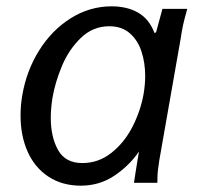

<svg xmlns="http://www.w3.org/2000/svg" viewBox="-20 -578 640 607"><path d="M45 -212.5Q45 -246 50.5 -277Q63.5 -354 103.5 -418.2Q143.5 -482.5 203.5 -520.2Q263.5 -558 333 -558Q382 -558 417 -537.8Q452 -517.5 468.5 -473.5L473.5 -476L493.5 -550H572Q564 -522 559.2 -500.8Q554.5 -479.5 551 -455L483.5 -70.5Q480.5 -52 479 -38Q477.5 -24 477.5 0H403.5Q405.5 -14.5 408.5 -32.5Q411.5 -50.5 414.5 -70L419.5 -99Q388.5 -54 341.5 -22.5Q294.5 9 235.5 9Q176.5 9 133.2 -19.5Q90 -48 67.5 -98.2Q45 -148.5 45 -212.5ZM434 -281Q439 -311 439 -337Q439 -380 427.2 -415.5Q415.5 -451 390.2 -473Q365 -495 325.5 -495Q274 -495 236 -458.5Q198 -422 176.2 -370.2Q154.5 -318.5 146 -269.5Q140.5 -234.5 140.5 -206Q140.5 -145 163.5 -103.8Q186.5 -62.5 240.5 -62.5Q291.5 -62.5 332.2 -94.8Q373 -127 398.8 -177.2Q424.5 -227.5 434 -281Z"/></svg>

Font: JuliaMono
Style: Italic
Weight: 400
Italic angle: -9°
Monospace: yes
Designer: cormullion
Foundry: corm
Version: Version 0.057; ttfautohint (v1.8.4)